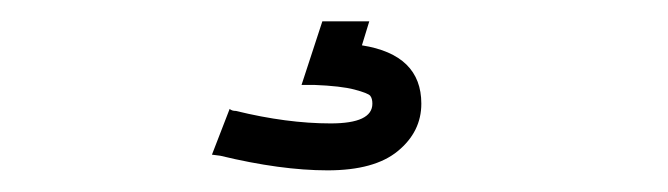

<svg xmlns="http://www.w3.org/2000/svg" viewBox="-20 -21 626 180"><path d="M326.2 -1 319.3 21.5Q375 30.3 375 76.2Q375 102.5 353 120.6Q331.1 138.7 287.1 138.7Q243.2 138.7 186.5 125L178.7 124L195.3 81.1Q197.3 83 201.2 83Q249 94.7 290 94.7Q329.1 94.7 329.1 76.2Q329.1 71.3 327.1 68.8Q325.2 66.4 312.5 63Q299.8 59.6 274.4 58.6H262.7L282.2 -1Z"/></svg>

Font: Thabit-Oblique
Style: Oblique
Weight: 500
Designer: Regenerated by Nadim Shaikli
Foundry: MAK Alagha
Version: 0.01